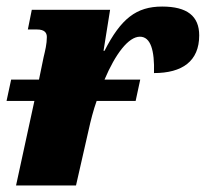

<svg xmlns="http://www.w3.org/2000/svg" viewBox="-20 -566 628 586"><path d="M0 -258H85L29 0H212L250 -167C257 -199 265 -230 275 -258H394L408 -323H299C332 -401 372 -454 407 -454C440 -454 452 -412 450 -343C536 -343 588 -379 588 -458C588 -517 551 -546 475 -546C396 -546 349 -509 299 -411H296L316 -536H77L65 -476H93C116 -476 123 -466 123 -453C123 -432 118 -412 113 -391L99 -323H14Z"/></svg>

Font: Noto Serif SemiCondensed Black
Style: Italic
Weight: 900
Width: 4
Italic angle: -12°
Designer: Monotype Design Team
Foundry: Monotype Imaging Inc.
Version: Version 2.014